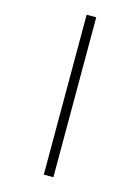

<svg xmlns="http://www.w3.org/2000/svg" viewBox="-144 -840 848 1160"><g transform="rotate(15 279.5 -260.0)"><path d="M249 240H309V-760H249Z"/></g></svg>

Font: Noto Serif Thai
Style: Regular
Weight: 400
Designer: Monotype Design Team
Foundry: Monotype Imaging Inc.
Version: Version 1.901